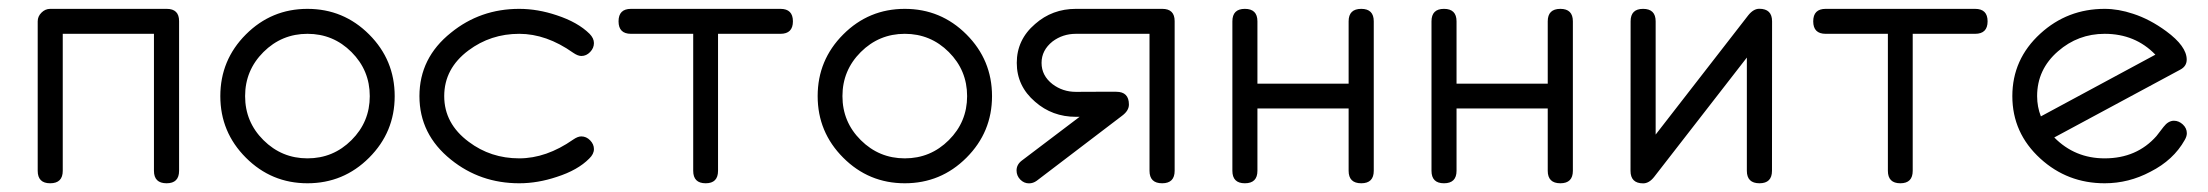

<svg xmlns="http://www.w3.org/2000/svg" viewBox="-20 -420 5059 440"><path d="M390.4 -28.6Q390.4 0 361.8 0Q332.8 0 332.8 -28.6V-342.5H123.8V-28.6Q123.8 0 95 0Q66.4 0 66.4 -28.6V-371.1Q66.4 -382.6 75.1 -391.1Q83.7 -399.7 95 -399.7H362.1Q390.4 -399.7 390.4 -371.6Z M884.5 -199.7Q884.5 -117.2 825.9 -58.6Q767.3 0 684.6 0Q602.1 0 543.5 -58.6Q484.9 -117.2 484.9 -199.7Q484.9 -282.5 543.5 -341.1Q602.1 -399.7 684.6 -399.7Q767.3 -399.7 825.9 -341.1Q884.5 -282.5 884.5 -199.7ZM827.4 -199.7Q827.4 -258.8 785.5 -300.7Q743.7 -342.5 684.6 -342.5Q625.7 -342.5 583.7 -300.7Q541.7 -258.8 541.7 -199.7Q541.7 -140.6 583.7 -98.9Q625.7 -57.1 684.6 -57.1Q743.7 -57.1 785.5 -98.9Q827.4 -140.6 827.4 -199.7Z M1341.1 -321.3Q1341.1 -309.8 1332.4 -300.8Q1323.7 -291.7 1312.3 -291.7Q1304.2 -291.7 1293.5 -299.1Q1232.2 -342.5 1169.9 -342.5Q1104.5 -342.5 1053.5 -304.4Q998 -262.9 998 -199.7Q998 -136.7 1054.2 -95Q1104.5 -57.1 1169.9 -57.1Q1231.9 -57.1 1293.5 -100.1Q1304 -107.4 1312 -107.4Q1323.7 -107.4 1332.4 -98.4Q1341.1 -89.4 1341.1 -78.4Q1341.1 -66.9 1330.3 -56.6Q1304 -30 1255.9 -14.6Q1212.2 0 1169.9 0Q1080.6 0 1013.4 -54.2Q941.2 -112.1 941.2 -199.7Q941.2 -287.4 1013.4 -345Q1080.6 -399.7 1169.9 -399.7Q1212.2 -399.7 1255.9 -385Q1304.2 -369.1 1331.1 -342.5Q1341.1 -332.3 1341.1 -321.3Z M1797.1 -371.1Q1797.1 -342.5 1768.6 -342.5H1625.5V-28.6Q1625.5 0 1597.2 0Q1568.6 0 1568.6 -28.6V-342.5H1426Q1397.5 -342.5 1397.5 -371.1Q1397.5 -399.7 1426 -399.7H1768.6Q1797.1 -399.7 1797.1 -371.1Z M2253.4 -199.7Q2253.4 -117.2 2194.8 -58.6Q2136.2 0 2053.5 0Q1970.9 0 1912.4 -58.6Q1853.8 -117.2 1853.8 -199.7Q1853.8 -282.5 1912.4 -341.1Q1970.9 -399.7 2053.5 -399.7Q2136.2 -399.7 2194.8 -341.1Q2253.4 -282.5 2253.4 -199.7ZM2196.3 -199.7Q2196.3 -258.8 2154.4 -300.7Q2112.5 -342.5 2053.5 -342.5Q1994.6 -342.5 1952.6 -300.7Q1910.6 -258.8 1910.6 -199.7Q1910.6 -140.6 1952.6 -98.9Q1994.6 -57.1 2053.5 -57.1Q2112.5 -57.1 2154.4 -98.9Q2196.3 -140.6 2196.3 -199.7Z M2671.9 -28.6Q2671.9 0 2643.3 0Q2614.3 0 2614.3 -28.6V-342.5H2445.6Q2415.5 -342.5 2392.1 -325Q2366.9 -304.9 2366.9 -275.9Q2366.9 -246.6 2392.1 -227.1Q2415.5 -209.5 2445.6 -209.5Q2461.4 -209.5 2491.9 -209.7Q2522.5 -209.7 2538.1 -209.7Q2567.1 -209.7 2567.1 -180.4Q2567.1 -166.5 2551.8 -155L2356 -5.9Q2347.7 0.2 2338.1 0.2Q2326.7 0.2 2318.1 -8.5Q2309.6 -17.3 2309.6 -29.3Q2309.6 -42.5 2321 -51.5L2454.1 -152.3H2445.6Q2391.4 -152.3 2352.1 -186.8Q2310.1 -222.7 2310.1 -275.9Q2310.1 -329.1 2352.1 -365Q2391.4 -399.7 2445.6 -399.7H2643.6Q2671.9 -399.7 2671.9 -371.6Z M3128.2 -28.6Q3128.2 0 3099.6 0Q3070.6 0 3070.6 -28.6V-171.4H2861.6V-28.6Q2861.6 0 2832.8 0Q2804.2 0 2804.2 -28.6V-371.1Q2804.2 -399.7 2832.8 -399.7Q2861.6 -399.7 2861.6 -371.1V-228.3H3070.6V-371.1Q3070.6 -399.7 3099.6 -399.7Q3128.2 -399.7 3128.2 -371.1Z M3584.5 -28.6Q3584.5 0 3555.9 0Q3526.9 0 3526.9 -28.6V-171.4H3317.9V-28.6Q3317.9 0 3289.1 0Q3260.5 0 3260.5 -28.6V-371.1Q3260.5 -399.7 3289.1 -399.7Q3317.9 -399.7 3317.9 -371.1V-228.3H3526.9V-371.1Q3526.9 -399.7 3555.9 -399.7Q3584.5 -399.7 3584.5 -371.1Z M4041 -371.1 4040.8 -28.6Q4040.8 0 4012.2 0Q3983.2 0 3983.2 -28.6V-288.1L3771 -14.9Q3759.3 0.2 3745.6 0.2Q3716.6 0.2 3716.6 -28.6L3716.8 -371.1Q3716.8 -399.7 3745.4 -399.7Q3774.2 -399.7 3774.2 -371.1V-111.6L3986.3 -384.8Q3998.3 -399.9 4011.7 -399.9Q4041 -399.9 4041 -371.1Z M4534.9 -371.1Q4534.9 -342.5 4506.3 -342.5H4363.3V-28.6Q4363.3 0 4335 0Q4306.4 0 4306.4 -28.6V-342.5H4163.8Q4135.3 -342.5 4135.3 -371.1Q4135.3 -399.7 4163.8 -399.7H4506.3Q4534.9 -399.7 4534.9 -371.1Z M4991.5 -114.7Q4991.5 -107.4 4986.6 -99.1Q4960.9 -53.2 4908 -26.4Q4858.4 0 4803.2 0Q4717.8 0 4655.8 -56.6Q4591.6 -115.2 4591.6 -199.7Q4591.6 -284.4 4655.8 -343Q4717.8 -399.7 4803.2 -399.7Q4834.7 -399.7 4868.4 -388.4Q4906.7 -376 4944.1 -348.6Q4991.2 -314 4991.2 -283.4Q4991.2 -268.1 4976.3 -260.3L4687.7 -105Q4734.9 -57.1 4803.2 -57.1Q4876.7 -57.1 4921.9 -108.2Q4927.5 -115.2 4938.2 -129.3Q4949 -143.3 4961.9 -143.3Q4973.1 -143.3 4982.3 -134.8Q4991.5 -126.2 4991.5 -114.7ZM4919.4 -294.7Q4873.3 -342.5 4803.2 -342.5Q4742.2 -342.5 4696.3 -302.5Q4648.4 -261 4648.4 -199.7Q4648.4 -175.3 4657 -153.3Z"/></svg>

Font: EnergyBar
Style: Regular
Weight: 400
Italic angle: -10°
Version: 1.0 2000-03-28